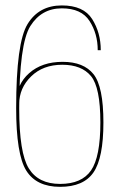

<svg xmlns="http://www.w3.org/2000/svg" viewBox="-20 -700 459 725"><path d="M207 5.5Q295.5 5.5 333 -49Q370.5 -103.5 370.5 -237.5Q370.5 -373 333.2 -419.8Q296 -466.5 216.5 -466.5Q138.5 -466.5 90.2 -423.8Q42 -381 42 -315L52.5 -307Q52.5 -367.5 97.5 -411.5Q142.5 -455.5 215 -455.5Q288 -455.5 323.5 -412.8Q359 -370 359 -237.5Q359 -107.5 323.8 -56.5Q288.5 -5.5 207 -5.5Q125 -5.5 88.8 -64Q52.5 -122.5 52.5 -290.5Q52.5 -534.5 94.5 -601.5Q136.5 -668.5 213.5 -668.5Q287.5 -668.5 318.2 -620.5Q349 -572.5 349 -510.5H360.5Q360.5 -576.5 328 -628Q295.5 -679.5 213.5 -679.5Q127 -679.5 84 -609Q41 -538.5 41 -292Q41 -117 79.2 -55.8Q117.5 5.5 207 5.5Z"/></svg>

Font: Anybody Thin
Style: Regular
Weight: 100
Designer: Tyler Finck
Foundry: Etcetera Type Company
Version: Version 1.114;gftools[0.9.25]